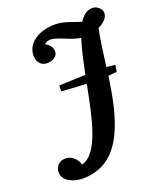

<svg xmlns="http://www.w3.org/2000/svg" viewBox="-158 -776 893 1073"><g transform="rotate(-20 288.0 -239.0)"><path d="M200 -334V-299L348 -290C311 -98 272 99 169 125C161 96 136 61 91 61C51 61 31 93 31 121C31 180 105 200 146 200C386 200 443 -53 477 -291L528 -296L535 -335L483 -341C494 -422 503 -499 517 -561C551 -577 576 -601 576 -630C576 -653 550 -678 522 -678C489 -678 464 -658 443 -624C393 -640 346 -663 292 -663C211 -663 122 -623 122 -538C122 -502 144 -474 180 -474C211 -474 244 -490 244 -521C244 -547 225 -568 205 -577C212 -587 226 -592 240 -592C286 -592 343 -551 407 -542C388 -485 373 -414 358 -340Z"/></g></svg>

Font: Libertinus Serif
Style: Bold Italic
Weight: 700
Italic angle: -12°
Designer: Philipp H. Poll, Khaled Hosny
Foundry: Caleb Maclennan
Version: Version 7.050;RELEASE